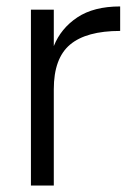

<svg xmlns="http://www.w3.org/2000/svg" viewBox="-20 -576 410 596"><path d="M147 0H76V-546H147V-433Q169 -488 220 -522Q271 -556 353 -556V-480Q248 -480 197.5 -437.5Q147 -395 147 -299Z"/></svg>

Font: Ulagadi Sans Light
Style: Regular
Weight: 300
Designer: Ninad Kale (Devanagari), Jonny Pinhorn (Latin)
Foundry: Indian Type Foundry
Version: Version 3.01;March 29, 2020;FontCreator 12.0.0.2522 64-bit; 